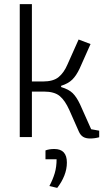

<svg xmlns="http://www.w3.org/2000/svg" viewBox="-20 -666 532 933"><path d="M363 -27 317 -131Q296 -178 270 -199.5Q244 -221 193 -221H135V0H76V-646H135V-270H188Q239 -270 265 -291.5Q291 -313 308 -353L362 -474L420 -452L367 -333Q351 -299 331.5 -279.5Q312 -260 277 -249V-243Q314 -232 333 -213.5Q352 -195 369 -159L423 -38L462 -31V1Q440 7 418 7Q397 7 384 -1Q371 -9 363 -27ZM220 238Q237 206 246 175.5Q255 145 255 108H201V65Q219 58 244 58Q305 58 305 124Q305 156 292.5 187.5Q280 219 258 247Z"/></svg>

Font: Athiti
Style: Regular
Weight: 400
Designer: CadsonDemak Team
Foundry: CadsonDemak
Version: Version 1.033